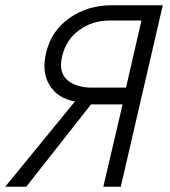

<svg xmlns="http://www.w3.org/2000/svg" viewBox="-31 -709 645 730"><path d="M428.2 1H361.8L435.1 -312H314.9L68.8 1H-11.2L253.9 -323.2Q188 -335 157.5 -385Q127 -435.1 144 -506.8Q163.1 -590.8 232.4 -639.9Q301.8 -689 394 -689H587.9ZM448.2 -376 506.8 -630.9H384.8Q319.8 -630.9 269.8 -594.2Q219.7 -557.6 205.1 -494.1Q191.9 -438.5 220.9 -408.7Q250 -378.9 309.1 -376Z"/></svg>

Font: HK Grotesk Light Italic
Style: Regular
Weight: 300
Italic angle: -13°
Designer: Alfredo Marco Pradil and Stefan Peev
Foundry: Hanken Design Co.
Version: Version 1.000;PS 001.000;hotconv 1.0.88;makeotf.lib2.5.64775